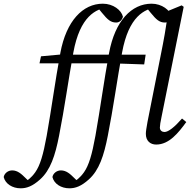

<svg xmlns="http://www.w3.org/2000/svg" viewBox="-171 -770 1029 1040"><path d="M386 -750C278 -750 188 -657 156 -484C127 -326 109 -187 82 -35C63 70 46 126 20 163C-2 194 -24 210 -45 220L-9 217L-33 194C-55 172 -76 153 -105 153C-127 153 -147 168 -151 189C-142 226 -104 250 -59 250C-27 250 5 239 46 202C102 152 128 73 149 -35C178 -181 200 -341 226 -484C262 -683 349 -722 415 -731L354 -734L381 -701C412 -663 429 -648 458 -648C474 -648 488 -657 495 -679C487 -715 442 -750 386 -750ZM43 -427H436L444 -474H183V-477L51 -465L43 -427ZM675 13C745 13 795 -50 838 -109L815 -128C775 -82 741 -55 720 -55C707 -55 695 -63 695 -79C695 -89 698 -110 704 -137L824 -733L813 -741L740 -711C728 -616 715 -547 701 -478L628 -110C622 -76 619 -58 619 -45C619 -6 644 13 675 13ZM650 -750C542 -750 452 -657 420 -484C391 -326 373 -187 346 -35C327 70 310 126 284 163C262 194 240 210 219 220L255 217L231 194C209 172 188 153 159 153C137 153 117 168 113 189C122 226 160 250 205 250C237 250 269 239 310 202C366 152 392 73 413 -35C442 -181 464 -341 490 -484C526 -683 613 -722 679 -731L618 -734L645 -701C676 -663 693 -648 722 -648C738 -648 752 -657 759 -679C751 -715 706 -750 650 -750ZM307 -427H438L610 -421L618 -474H447V-477L315 -465L307 -427Z"/></svg>

Font: Source Serif Variable
Style: Italic
Weight: 389
Italic angle: -12°
Designer: Frank Grießhammer
Foundry: Adobe Systems Incorporated
Version: Version 3.001;hotconv 1.0.111;makeotfexe 2.5.65597